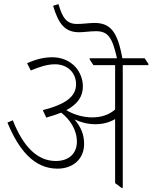

<svg xmlns="http://www.w3.org/2000/svg" viewBox="-20 -904 738 929"><path d="M258 -88C335 -88 387 -136 387 -208C387 -251 373 -288 341 -326C371 -312 405 -303 441 -303C481 -303 512 -313 537 -328V-18L568 5H574V-589H698V-595L680 -622H572C549 -751 514 -793 437 -793C410 -793 383 -788 353 -788C301 -788 282 -819 263 -884L237 -876C263 -788 294 -748 363 -748C388 -748 415 -753 444 -753C501 -753 523 -726 546 -622H414V-616L432 -589H537V-374C507 -348 469 -336 426 -336C382 -336 335 -350 301 -371C357 -401 381 -438 381 -486C381 -520 368 -554 346 -579C318 -610 278 -627 233 -627C193 -627 153 -617 111 -598L129 -563C172 -581 210 -593 246 -593C305 -593 348 -554 348 -496C348 -436 296 -399 187 -371L204 -335C232 -343 256 -351 276 -359C316 -328 352 -279 352 -218C352 -162 314 -125 250 -125C156 -125 89 -202 42 -322L16 -311C70 -180 144 -88 258 -88Z"/></svg>

Font: Noto Serif Devanagari ExtraLight
Style: Regular
Weight: 200
Designer: Universal Thirst, Indian Type Foundry and the Monotype Design Team
Foundry: Monotype Imaging Inc.
Version: Version 2.004